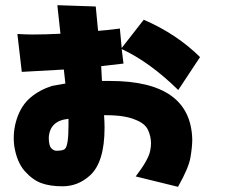

<svg xmlns="http://www.w3.org/2000/svg" viewBox="-20 -688 943 740"><path d="M197 -107Q221 -107 229 -113Q237 -119 240.5 -142.5Q244 -166 244 -204Q244 -213 244 -230Q172 -223 168 -158Q168 -127 177.5 -117Q187 -107 197 -107ZM449 -499 456 -443 370 -433Q372 -401 373 -376H404Q715 -376 721 -151Q721 -122 714 -81Q707 -40 666 32L503 -8Q553 -73 559 -108Q562 -123 562 -135Q562 -162 550.5 -187Q539 -212 503 -226Q462 -244 389 -244H381Q383 -220 383 -196Q383 -63 327 -12Q281 30 221 30Q172 30 138.5 17.5Q105 5 75 -29Q45 -63 35 -125Q28 -179 45 -230.5Q62 -282 97.5 -312Q133 -342 181 -357L232 -366Q229 -390 226 -420Q140 -415 64 -411L47 -557Q82 -555 106 -555Q154 -555 213 -558L201 -668L349 -663Q355 -606 358 -569Q387 -571 442 -578L449 -503L534 -612Q661 -557 751 -468L667 -341Q557 -449 449 -499Z"/></svg>

Font: KN Bobohei
Style: Bold
Weight: 700
Designer: Kingnam Type Foundry
Version: Version 1.710;March 18, 2023